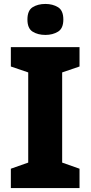

<svg xmlns="http://www.w3.org/2000/svg" viewBox="-20 -953 459 973"><path d="M383 0H35V-98L123 -129V-586L35 -616V-714H383V-616L295 -586V-129L383 -98ZM210 -933Q247 -933 274 -916.5Q301 -900 301 -854Q301 -809 274 -792.5Q247 -776 210 -776Q172 -776 145.5 -792.5Q119 -809 119 -854Q119 -900 145.5 -916.5Q172 -933 210 -933Z"/></svg>

Font: Noto Sans Thai Looped ExtraBold
Style: Regular
Weight: 800
Designer: Sasikarn Vongin, Ben Mitchell
Foundry: The Fontpad Ltd
Version: Version 1.001; ttfautohint (v1.8.4.7-5d5b)